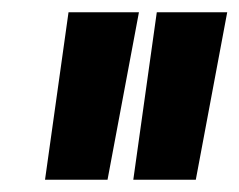

<svg xmlns="http://www.w3.org/2000/svg" viewBox="-20 -720 390 313"><path d="M53.4 -427 91.7 -700H206.5L155.3 -427ZM197.3 -427 235.6 -700H350.4L299.2 -427Z"/></svg>

Font: Georama
Style: Italic
Weight: 400
Width: 2
Italic angle: -9°
Designer: Jean-Baptiste Levee
Foundry: Production Type
Version: Version 1.000